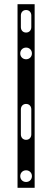

<svg xmlns="http://www.w3.org/2000/svg" viewBox="-20 -700 250 920"><path d="M64 200H146V-680H64ZM105 -30C90 -30 80 -41 80 -56V-176C80 -191 90 -202 105 -202C120 -202 130 -191 130 -176V-56C130 -41 120 -30 105 -30ZM105 -544C90 -544 80 -555 80 -570V-626C80 -641 90 -652 105 -652C120 -652 130 -641 130 -626V-570C130 -555 120 -544 105 -544ZM105 -416C89 -416 77 -428 77 -444C77 -460 89 -472 105 -472C121 -472 133 -460 133 -444C133 -428 121 -416 105 -416ZM105 172C89 172 77 160 77 144C77 128 89 116 105 116C121 116 133 128 133 144C133 160 121 172 105 172Z"/></svg>

Font: Apfel Grotezk Brukt
Style: Regular
Weight: 300
Designer: Luigi Gorlero
Foundry: © 2023, Luigi Gorlero & Collletttivo
Version: Version 2.000;Glyphs 3.2 (3217)